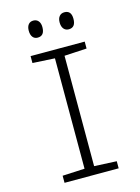

<svg xmlns="http://www.w3.org/2000/svg" viewBox="-132 -971 764 1045"><g transform="rotate(-15 250.0 -448.5)"><path d="M98 0V-40L223 -46V-668L98 -675V-714H403V-675L277 -668V-46L403 -40V0ZM337 -801Q319 -801 308.5 -814Q298 -827 298 -850Q298 -872 308.5 -884.5Q319 -897 337 -897Q376 -897 376 -850Q376 -801 337 -801ZM162 -801Q144 -801 134 -814Q124 -827 124 -850Q124 -872 134 -884.5Q144 -897 162 -897Q180 -897 190.5 -884.5Q201 -872 201 -850Q201 -801 162 -801Z"/></g></svg>

Font: Noto Sans Mono ExtraCondensed Light
Style: Regular
Weight: 300
Width: 2
Designer: Monotype Design Team
Foundry: Monotype Imaging Inc.
Version: Version 2.014; ttfautohint (v1.8.4.7-5d5b)